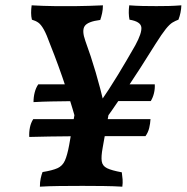

<svg xmlns="http://www.w3.org/2000/svg" viewBox="-20 -699 702 722"><path d="M277 -205Q254 -290 227.5 -370.5Q201 -451 169 -531Q155 -570 144.5 -588.5Q134 -607 124 -614Q114 -621 100 -625Q97 -637 97 -650.5Q97 -664 99 -679Q120 -678 142.5 -677Q165 -676 186.5 -676Q208 -676 225 -676Q244 -676 267 -676Q290 -676 315 -677Q340 -678 367 -679Q367 -663 364 -649.5Q361 -636 357 -624Q310 -618 298.5 -601Q287 -584 301 -545Q322 -488 340 -426.5Q358 -365 373 -301L355 -312Q391 -364 423.5 -417.5Q456 -471 489 -529Q514 -575 511.5 -596.5Q509 -618 467 -625Q462 -649 466 -679Q491 -677 516.5 -676.5Q542 -676 568 -676Q594 -676 615 -676.5Q636 -677 662 -679Q661 -651 651 -625Q640 -621 629 -614.5Q618 -608 603.5 -590Q589 -572 565 -534Q506 -439 453 -360Q400 -281 344 -205ZM130 3Q130 -14 133 -28Q136 -42 140 -52Q177 -58 196 -66.5Q215 -75 224 -95Q233 -115 240 -153L263 -284H391L366 -143Q360 -111 362.5 -93Q365 -75 382.5 -66.5Q400 -58 438 -51Q440 -38 441 -24.5Q442 -11 440 3Q408 1 369 0.5Q330 0 290 0Q246 0 203.5 0.5Q161 1 130 3ZM90 -184Q89 -202 92.5 -219.5Q96 -237 105 -251H546Q545 -234 541 -217.5Q537 -201 527 -187Q460 -187 387.5 -187Q315 -187 240.5 -186.5Q166 -186 90 -184ZM106 -315Q106 -334 110.5 -351.5Q115 -369 124 -382H309L337 -319Q280 -319 241.5 -318.5Q203 -318 172.5 -317.5Q142 -317 106 -315ZM374 -319 420 -382H562Q563 -365 559 -348.5Q555 -332 547 -319Z"/></svg>

Font: Vollkorn SemiBold
Style: Italic
Weight: 600
Italic angle: -11°
Designer: Friedrich Althausen
Foundry: Friedrich Althausen
Version: Version 5.000